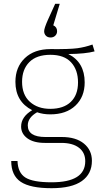

<svg xmlns="http://www.w3.org/2000/svg" viewBox="-20 -789 531 1009"><path d="M246 -592Q230 -592 221 -601.5Q212 -611 212 -625Q212 -640 231 -683L270 -769H294L260 -656Q280 -647 280 -625Q280 -611 270.5 -601.5Q261 -592 246 -592ZM466 -555 477 -519Q430 -506 339 -505Q425 -462 425 -356Q425 -280 376.5 -234Q328 -188 244 -188Q206 -188 175 -199Q126 -171 126 -130Q126 -69 219 -69H305Q379 -69 421 -34.5Q463 0 463 56Q463 125 410 162.5Q357 200 251 200Q139 200 89 166.5Q39 133 39 57H72Q74 119 113.5 144Q153 169 251 169Q428 169 428 58Q428 13 395 -12.5Q362 -38 302 -38H216Q157 -38 124 -62Q91 -86 91 -124Q91 -175 149 -210Q61 -255 61 -359Q61 -436 110.5 -483.5Q160 -531 245 -531Q345 -530 386 -535.5Q427 -541 466 -555ZM245 -501Q172 -501 134 -462.5Q96 -424 96 -359Q96 -291 137 -254Q178 -217 244 -217Q314 -217 352 -253.5Q390 -290 390 -356Q390 -422 353.5 -461.5Q317 -501 245 -501Z"/></svg>

Font: Fira Sans UltraLight
Style: Regular
Weight: 200
Designer: Carrois Corporate & Edenspiekermann AG
Foundry: Carrois Corporate GbR & Edenspiekermann AG
Version: Version 4.106;PS 004.106;hotconv 1.0.70;makeotf.lib2.5.58329